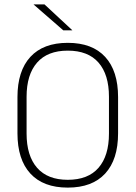

<svg xmlns="http://www.w3.org/2000/svg" viewBox="-20 -844 617 874"><path d="M288.5 10Q177 10 118.2 -54Q59.5 -118 59.5 -237V-402Q59.5 -521 118.2 -585Q177 -649 288.5 -649Q400 -649 458.8 -585Q517.5 -521 517.5 -402V-237Q517.5 -118 458.8 -54Q400 10 288.5 10ZM288.5 -25.5Q381 -25.5 428.5 -80.2Q476 -135 476 -236V-403.5Q476 -504.5 428.5 -559Q381 -613.5 288.5 -613.5Q196.5 -613.5 148.8 -559Q101 -504.5 101 -403.5V-236Q101 -135 148.8 -80.2Q196.5 -25.5 288.5 -25.5ZM182.5 -824 309 -706.5V-706H268L133.5 -823V-824Z"/></svg>

Font: Anek Gujarati Medium ExtraLight
Style: Regular
Weight: 250
Version: Version 1.003